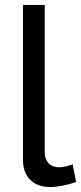

<svg xmlns="http://www.w3.org/2000/svg" viewBox="-20 -750 328 777"><path d="M73 -730H161V-135Q161 -106 176.5 -89.5Q192 -73 220 -73Q231 -73 246 -76.5Q261 -80 274 -85L288 -14Q266 -5 236 1Q206 7 183 7Q132 7 102.5 -22Q73 -51 73 -103Z"/></svg>

Font: PTCRaleway Medium
Style: Regular
Weight: 500
Designer: Matt McInerney, Pablo Impallari, Rodrigo Fuenzalida
Foundry: Matt McInerney, Pablo Impallari, Rodrigo Fuenzalida
Version: Version 3.000g; ttfautohint (v1.5) -l 8 -r 28 -G 28 -x 14 -D